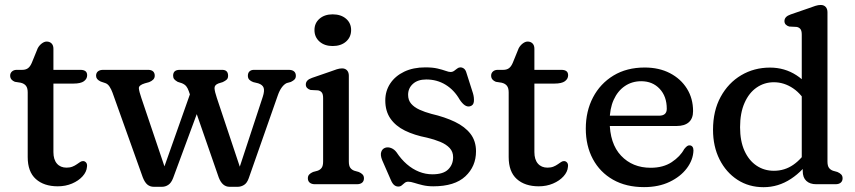

<svg xmlns="http://www.w3.org/2000/svg" viewBox="-20 -758 3520 790"><path d="M65 -417.7 41.2 -421.4Q32.3 -424.8 27 -431.2Q21.8 -437.7 21.8 -446.9Q21.8 -457 29.2 -463.8Q36.7 -470.6 48.9 -470.6H71.8Q85.4 -470.6 94.6 -477Q103.8 -483.3 110.7 -499.2L135.2 -559.4Q141.7 -571.5 152.1 -579.3Q162.4 -587 172 -587Q184.3 -587 192.1 -579.3Q199.8 -571.5 199.8 -557.4V-132.2Q199.8 -101.6 214.2 -84.9Q228.6 -68.2 253.8 -68.2Q267.6 -68.2 277.9 -72.3Q288.2 -76.4 296 -82Q303.7 -87.6 310.1 -91.6Q316.5 -95.6 322.2 -95.2Q329.6 -95 334.6 -88.7Q339.6 -82.3 337.8 -71.2Q336.3 -50.9 319.8 -32.6Q303.3 -14.2 276.5 -2.8Q249.7 8.6 217.8 8.6Q160.8 8.6 127.4 -21.4Q94 -51.3 94 -111.8V-377.9Q94 -395.9 86.8 -405Q79.7 -414.2 65 -417.7ZM150.2 -414.1V-470.6H310.8Q324.4 -470.6 331.5 -465.2Q338.6 -459.7 338.6 -448.3Q338.6 -433.6 325.3 -423.8Q312 -414.1 282.2 -414.1Z M646.4 10.6H613.1Q597.3 10.6 586.3 1.4Q575.4 -7.8 567.4 -28.4L442.9 -376.8Q438 -390.4 430.9 -401.3Q423.8 -412.2 414.1 -415.8L394.1 -422.6Q384.6 -427.2 379.9 -432.9Q375.3 -438.7 375.3 -446.2Q375.3 -458 383 -464.3Q390.8 -470.6 404.3 -470.6H589.7Q603 -470.6 609.9 -464.2Q616.7 -457.8 616.7 -446.6Q616.7 -436.8 610.2 -430.4Q603.7 -424 593.5 -420L576.1 -415.2Q550.4 -407.5 551.4 -394.6Q552.4 -381.7 561.6 -355L668.2 -39.2L644.3 -38.5L769.4 -392.5L813.3 -352.6L692.2 -25.1Q684.5 -5.3 672.5 2.6Q660.5 10.6 646.4 10.6ZM957.9 10.6H924.6Q909.9 10.6 898.8 1.3Q887.7 -7.9 880.1 -27.5L756.6 -383.4Q752.4 -395.5 746.3 -403.1Q740.2 -410.7 728.3 -415.6L711.1 -421.2Q701.1 -426.9 696.7 -432.4Q692.3 -438 692.3 -446.6Q692.3 -470.6 719.3 -470.6H894.1Q918.5 -470.6 918.5 -446.2Q918.5 -436 912.9 -430.6Q907.3 -425.3 896.5 -420.2L878.5 -414.6Q861.7 -408.1 862.7 -394.3Q863.7 -380.5 872.2 -355.2L977.6 -39.4L955.6 -38.7L1061.3 -360.1Q1069 -383.9 1064.9 -396.5Q1060.7 -409.2 1042.4 -415.2L1021.9 -420.2Q1011.5 -424.1 1005.7 -430.1Q999.9 -436.2 999.9 -446.2Q999.9 -458 1006.6 -464.3Q1013.3 -470.6 1024.9 -470.6H1168.3Q1182.2 -470.6 1189.8 -464.3Q1197.3 -458 1197.3 -446.2Q1197.3 -437.5 1192.7 -431.9Q1188 -426.4 1176.7 -420.8L1159.7 -416.2Q1148.7 -411 1139.4 -398.3Q1130 -385.6 1123 -365.4L1003.4 -24.5Q996.3 -4.5 984 3Q971.7 10.6 957.9 10.6Z M1415.3 -446.6V-93.4Q1415.3 -75.7 1421.5 -67.4Q1427.6 -59.1 1438.3 -55.4L1456.1 -50.4Q1466.3 -46 1471.9 -40Q1477.5 -34 1477.5 -24.4Q1477.5 -12.8 1470 -6.4Q1462.4 0 1448.5 0H1275.7Q1262.3 0 1254.5 -6.4Q1246.7 -12.8 1246.7 -24.4Q1246.7 -34 1252.3 -40Q1257.9 -46 1268.1 -50.4L1286.5 -55.4Q1297.4 -59.1 1303.4 -67.4Q1309.5 -75.7 1309.5 -93.4V-354.2Q1309.5 -370.4 1304.1 -377.3Q1298.8 -384.2 1288.9 -386.2L1257.9 -387.8Q1249 -390.6 1243.6 -396.1Q1238.3 -401.6 1238.3 -410.2Q1238.3 -419.6 1244.6 -426.4Q1251 -433.2 1263.9 -437.6L1339.3 -463.6Q1354 -469.1 1365.7 -472.9Q1377.4 -476.6 1387.5 -476.6Q1400.5 -476.6 1407.9 -468.5Q1415.3 -460.4 1415.3 -446.6ZM1348.7 -568.6Q1315.5 -568.6 1294.7 -586.9Q1273.9 -605.3 1273.9 -634.4Q1273.9 -663 1294.7 -681Q1315.5 -699 1348.7 -699Q1382.8 -699 1403.8 -681Q1424.7 -663 1424.7 -634.4Q1424.7 -605.3 1403.8 -586.9Q1382.8 -568.6 1348.7 -568.6Z M1733.9 -431Q1699.1 -431 1679.2 -413.1Q1659.2 -395.2 1659.2 -367.8Q1659.2 -345.7 1671.9 -331.1Q1684.5 -316.5 1706.1 -306.7Q1727.6 -296.8 1754.9 -289.5Q1810.7 -276.5 1852 -256.6Q1893.3 -236.7 1916 -207.2Q1938.6 -177.6 1938.6 -135.4Q1938.6 -73.4 1894.7 -32.4Q1850.8 8.6 1762.8 8.6Q1738.8 8.6 1719.1 3.9Q1699.3 -0.9 1684.6 -5.6Q1669.8 -10.4 1660 -10.4Q1651.1 -10.4 1645 -5.4Q1638.9 -0.4 1633.1 4.6Q1627.3 9.6 1619 9.6Q1609.2 9.6 1601.5 3.1Q1593.8 -3.5 1588 -17.8L1552.6 -98.8Q1544.2 -119.5 1548.6 -132.9Q1553.1 -146.3 1565.6 -150.2Q1577.3 -153.8 1590 -148.6Q1602.7 -143.4 1611.6 -131.4Q1630.6 -102.6 1654.1 -82.3Q1677.6 -62 1704.3 -51.4Q1731 -40.8 1759.2 -40.8Q1803.9 -40.8 1824.1 -60.9Q1844.4 -80.9 1844.4 -111.2Q1844.4 -133.7 1830.3 -148.8Q1816.2 -164 1791.8 -174.2Q1767.3 -184.4 1736.8 -191.6Q1684.8 -201.7 1646.2 -220.6Q1607.7 -239.6 1586.5 -270.1Q1565.3 -300.7 1565.3 -344.8Q1565.3 -383.7 1585.7 -414.5Q1606.1 -445.3 1643.2 -463.1Q1680.3 -480.8 1730 -480.8Q1759.8 -480.8 1780.1 -476.1Q1800.3 -471.3 1813.3 -466.6Q1826.3 -461.8 1833.8 -461.8Q1842.2 -461.8 1848.7 -466.6Q1855.2 -471.3 1861.3 -476.1Q1867.3 -480.8 1874.2 -480.8Q1882.3 -480.8 1889.2 -475.5Q1896.1 -470.1 1899.4 -457.8L1926 -374.4Q1931.2 -357 1929.9 -340.8Q1928.6 -324.5 1913.8 -320.6Q1903.1 -317.9 1892.6 -324.9Q1882 -332 1871.2 -348.4Q1848.7 -387.7 1813.4 -409.3Q1778 -431 1733.9 -431Z M2044 -417.7 2020.2 -421.4Q2011.3 -424.8 2006 -431.2Q2000.8 -437.7 2000.8 -446.9Q2000.8 -457 2008.2 -463.8Q2015.7 -470.6 2027.9 -470.6H2050.8Q2064.4 -470.6 2073.6 -477Q2082.8 -483.3 2089.7 -499.2L2114.2 -559.4Q2120.7 -571.5 2131.1 -579.3Q2141.4 -587 2151 -587Q2163.3 -587 2171.1 -579.3Q2178.8 -571.5 2178.8 -557.4V-132.2Q2178.8 -101.6 2193.2 -84.9Q2207.6 -68.2 2232.8 -68.2Q2246.6 -68.2 2256.9 -72.3Q2267.2 -76.4 2275 -82Q2282.7 -87.6 2289.1 -91.6Q2295.5 -95.6 2301.2 -95.2Q2308.6 -95 2313.6 -88.7Q2318.6 -82.3 2316.8 -71.2Q2315.3 -50.9 2298.8 -32.6Q2282.3 -14.2 2255.5 -2.8Q2228.7 8.6 2196.8 8.6Q2139.8 8.6 2106.4 -21.4Q2073 -51.3 2073 -111.8V-377.9Q2073 -395.9 2065.8 -405Q2058.7 -414.2 2044 -417.7ZM2129.2 -414.1V-470.6H2289.8Q2303.4 -470.6 2310.5 -465.2Q2317.6 -459.7 2317.6 -448.3Q2317.6 -433.6 2304.3 -423.8Q2291 -414.1 2261.2 -414.1Z M2831.7 -300.8Q2831.7 -270.6 2814.3 -255.1Q2796.9 -239.6 2764.1 -239.6H2451.7V-282H2691.9Q2723.5 -282 2723.5 -310.4Q2723.5 -361.4 2694.2 -392.6Q2664.9 -423.8 2618.3 -423.8Q2580.5 -423.8 2551.1 -403.9Q2521.7 -384 2505.1 -347.4Q2488.5 -310.8 2488.5 -260.4Q2488.5 -167 2535.5 -117.4Q2582.4 -67.7 2657.3 -67.7Q2708.8 -67.7 2743.9 -90.9Q2778.9 -114.1 2795.1 -144.5Q2801.8 -152.7 2806.7 -156.5Q2811.5 -160.3 2817.5 -159.9Q2824.7 -159.7 2829 -154.4Q2833.3 -149 2833.3 -138.7Q2831.8 -99.9 2806 -65.6Q2780.2 -31.2 2735.1 -9.7Q2689.9 11.9 2629.8 11.9Q2556.2 11.9 2502.4 -18.6Q2448.6 -49.2 2419.4 -103.6Q2390.3 -158 2390.3 -228.8Q2390.3 -300.5 2420 -357.3Q2449.8 -414.1 2504.2 -447.2Q2558.7 -480.2 2632.7 -480.2Q2691.7 -480.2 2736.5 -457Q2781.3 -433.7 2806.5 -393.3Q2831.7 -352.8 2831.7 -300.8Z M3282.9 -90.4 3278.9 -96V-615.2Q3278.9 -631.4 3273.5 -638.3Q3268.2 -645.2 3258.3 -647.2L3227.3 -648.8Q3218.4 -651.4 3213 -657Q3207.7 -662.6 3207.7 -671.2Q3207.7 -680.6 3214 -687.4Q3220.4 -694.2 3233.3 -698.6L3308.7 -724.6Q3323.4 -730.1 3335.1 -733.9Q3346.8 -737.6 3356.9 -737.6Q3369.9 -737.6 3377.3 -729.5Q3384.7 -721.4 3384.7 -707.6V-93.4Q3384.7 -75.7 3390.9 -67.4Q3397 -59.1 3407.7 -55.4L3425.5 -50.4Q3435.7 -46 3441.3 -40Q3446.9 -34 3446.9 -24.4Q3446.9 -13.1 3439.4 -6.6Q3431.8 0 3417.9 0H3338.5Q3312.4 0 3297.6 -13.8Q3282.9 -27.5 3282.9 -54.2ZM2913.8 -224.1Q2913.8 -302 2945.2 -359.5Q2976.6 -417 3029.8 -448.5Q3083 -479.9 3148.2 -479.9Q3208.3 -479.9 3256.9 -448.5Q3305.5 -417 3332.8 -363L3305.8 -318.9Q3281 -369 3243.7 -394.3Q3206.4 -419.6 3164 -419.6Q3125 -419.6 3093.4 -397.9Q3061.8 -376.2 3043.5 -334.7Q3025.1 -293.3 3025.1 -234.6Q3025.1 -177.6 3043.2 -137.6Q3061.3 -97.6 3092.8 -76.5Q3124.2 -55.3 3164.3 -55.3Q3208.4 -55.3 3244.2 -80Q3279.9 -104.7 3306 -149.3L3323.7 -115.9Q3286.6 -56.3 3234.5 -22.1Q3182.4 12.2 3121.8 12.2Q3061.1 12.2 3014.2 -18.3Q2967.4 -48.8 2940.6 -102.1Q2913.8 -155.4 2913.8 -224.1Z"/></svg>

Font: Fraunces SuperSoft 9pt
Style: Regular
Weight: 900
Version: Version 1.000;[b76b70a41]